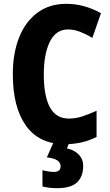

<svg xmlns="http://www.w3.org/2000/svg" viewBox="-20 -744 577 1004"><path d="M336 -590Q272 -590 240.5 -525.5Q209 -461 209 -355Q209 -242 241 -183Q273 -124 340 -124Q376 -124 411 -135.5Q446 -147 485 -165V-28Q411 10 320 10Q185 10 116 -86.5Q47 -183 47 -356Q47 -464 79.5 -547Q112 -630 175 -677Q238 -724 327 -724Q374 -724 419.5 -711.5Q465 -699 508 -675L463 -546Q431 -565 399.5 -577.5Q368 -590 336 -590ZM415 124Q415 179 383 209.5Q351 240 279 240Q236 240 202 231V146Q217 150 233.5 152.5Q250 155 262 155Q278 155 287.5 148Q297 141 297 125Q297 107 280 95Q263 83 225 79L260 0H343L330 32Q368 40 391.5 64Q415 88 415 124Z"/></svg>

Font: Noto Sans Sinhala Condensed ExtraBold
Style: Regular
Weight: 800
Width: 3
Designer: Jelle Bosma - Monotype Design Team
Foundry: Monotype Imaging Inc.
Version: Version 2.006; ttfautohint (v1.8.4.7-5d5b)